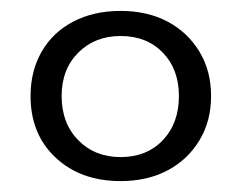

<svg xmlns="http://www.w3.org/2000/svg" viewBox="-20 -789 443 352"><path d="M201 -769Q250 -769 287 -749.5Q324 -730 345.5 -694.5Q367 -659 367 -613Q367 -567 345.5 -531.5Q324 -496 287 -476.5Q250 -457 201 -457Q128 -457 82 -500Q36 -543 36 -613Q36 -659 56.5 -694.5Q77 -730 114.5 -749.5Q152 -769 201 -769ZM201 -723Q154 -723 123.5 -692.5Q93 -662 93 -613Q93 -563 123.5 -532Q154 -501 201 -501Q249 -501 278.5 -532Q308 -563 308 -613Q308 -662 278.5 -692.5Q249 -723 201 -723Z"/></svg>

Font: Alexandria Light
Style: Regular
Weight: 300
Designer: Mohamed Gaber
Foundry: Kief Type Foundry
Version: Version 5.100